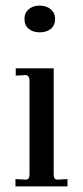

<svg xmlns="http://www.w3.org/2000/svg" viewBox="-20 -663 295 683"><path d="M176 -596Q176 -573 161 -560.5Q146 -548 121 -548Q97 -548 82 -560.5Q67 -573 67 -596Q67 -617 82 -630Q97 -643 121 -643Q145 -643 160.5 -630Q176 -617 176 -596ZM171 -420V-43Q171 -24 184 -24L220 -26V0H35V-26L72 -24Q85 -24 85 -43V-376Q85 -393 73 -396L36 -394V-420Z"/></svg>

Font: Unna
Style: Regular
Weight: 400
Designer: Jorge de Buen U.
Foundry: Omnibus-Type
Version: Version 2.006;PS 002.006;hotconv 1.0.70;makeotf.lib2.5.58329